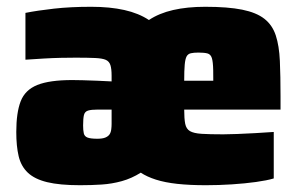

<svg xmlns="http://www.w3.org/2000/svg" viewBox="-20 -538 882 566"><path d="M216 8Q156 8 119 -1Q82 -10 62 -29Q42 -48 35 -77.5Q28 -107 28 -149Q28 -206 41 -239.5Q54 -273 90 -287.5Q126 -302 193 -302Q204 -302 224 -301.5Q244 -301 267.5 -300Q291 -299 309 -298V-315Q309 -335 305.5 -346Q302 -357 292 -361.5Q282 -366 260.5 -367Q239 -368 203 -368Q183 -368 159.5 -367.5Q136 -367 110 -365.5Q84 -364 55 -362V-500Q90 -507 139 -512.5Q188 -518 249 -518Q304 -518 346.5 -508.5Q389 -499 419 -479Q449 -499 490.5 -508.5Q532 -518 585 -518Q652 -518 694 -509.5Q736 -501 759.5 -482.5Q783 -464 793 -433.5Q803 -403 805 -358.5Q807 -314 807 -254V-215H523Q523 -188 526 -173Q529 -158 540 -151.5Q551 -145 574.5 -143.5Q598 -142 638 -142Q655 -142 679 -143Q703 -144 731.5 -145.5Q760 -147 787 -149V-12Q767 -6 734.5 -1.5Q702 3 663.5 5.5Q625 8 587 8Q539 8 502.5 4Q466 0 439.5 -8.5Q413 -17 395 -29Q368 -12 339 -4Q310 4 280 6Q250 8 216 8ZM267 -129Q282 -129 290.5 -132.5Q299 -136 303 -142Q307 -148 308 -157Q309 -165 309 -172.5Q309 -180 309 -188V-215H269Q249 -215 239.5 -212Q230 -209 227.5 -199Q225 -189 225 -168Q225 -154 227 -145Q229 -136 238 -132.5Q247 -129 267 -129ZM609 -260Q609 -306 608.5 -331Q608 -356 604.5 -367Q601 -378 591.5 -380.5Q582 -383 565 -383Q551 -383 542.5 -381Q534 -379 530 -371.5Q526 -364 524.5 -347Q523 -330 523 -300H642Z"/></svg>

Font: Saira Thin Black
Style: Regular
Weight: 900
Version: Version 1.101